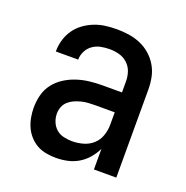

<svg xmlns="http://www.w3.org/2000/svg" viewBox="-102 -623 704 726"><g transform="rotate(20 250.0 -260.0)"><path d="M197 8Q178 8 158 4.5Q138 1 121 -8.5Q104 -18 90.5 -33Q77 -48 69 -66Q61 -84 57.5 -103.5Q54 -123 54 -142Q54 -168 60.5 -193.5Q67 -219 83 -239.5Q99 -260 121 -274Q143 -288 167.5 -296Q192 -304 217.5 -307Q243 -310 269 -310H348V-355Q348 -375 341.5 -393.5Q335 -412 320.5 -425Q306 -438 287 -443Q268 -448 249 -448Q231 -448 213.5 -444.5Q196 -441 181.5 -431Q167 -421 158.5 -404.5Q150 -388 150 -370H60V-371Q60 -394 66.5 -416.5Q73 -439 86 -458Q99 -477 118 -491Q137 -505 158.5 -513.5Q180 -522 202.5 -525Q225 -528 249 -528Q273 -528 297 -524.5Q321 -521 343.5 -511.5Q366 -502 384.5 -486Q403 -470 415.5 -449Q428 -428 433 -404Q438 -380 438 -355V0H348V-83Q338 -62 322.5 -44Q307 -26 287 -14Q267 -2 244 3Q221 8 197 8ZM233 -72Q255 -72 277 -78Q299 -84 316 -99Q333 -114 340.5 -136Q348 -158 348 -180V-230H269Q255 -230 241 -229Q227 -228 213.5 -224.5Q200 -221 187.5 -215.5Q175 -210 164.5 -200.5Q154 -191 149 -178Q144 -165 144 -151Q144 -134 150.5 -118Q157 -102 169.5 -91Q182 -80 199 -76Q216 -72 233 -72Z"/></g></svg>

Font: Iosevka Curly Medium
Style: Regular
Weight: 500
Monospace: yes
Designer: Belleve Invis
Foundry: Belleve Invis
Version: Version 22.1.2; ttfautohint (v1.8.4)